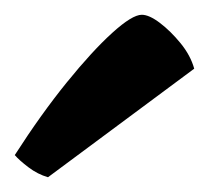

<svg xmlns="http://www.w3.org/2000/svg" viewBox="-20 -804 283 260"><path d="M45 -564Q31 -568 18.5 -577.5Q6 -587 0 -594Q36 -650 70.5 -692.5Q105 -735 132 -759.5Q159 -784 172 -784Q182 -784 196.5 -773Q211 -762 224.5 -745.5Q238 -729 243 -711Z"/></svg>

Font: Texturina Medium 12pt ExtraBold
Style: Regular
Weight: 800
Version: Version 1.002